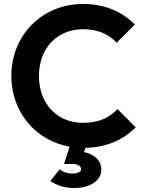

<svg xmlns="http://www.w3.org/2000/svg" viewBox="-20 -734 726 966"><path d="M355 212C436 212 490 172 490 119C490 76 458 43 403 31L410 10C518 7 600 -31 663 -93L571 -185C531 -142 477 -116 398 -116C268 -116 176 -211 176 -352C176 -492 268 -587 398 -587C472 -587 527 -562 567 -519L659 -611C594 -674 510 -714 398 -714C190 -714 37 -555 37 -352C37 -171 158 -27 330 4L302 91H344C374 91 388 103 388 117C388 129 375 139 344 139C316 139 295 130 280 118L233 177C270 200 304 212 355 212Z"/></svg>

Font: MV Cash SemiBold
Style: Regular
Weight: 600
Designer: Rodrigo Fuenzalida
Foundry: fragTYPE
Version: Version 1.100;Glyphs 3.1.2 (3151)